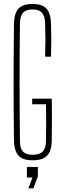

<svg xmlns="http://www.w3.org/2000/svg" viewBox="-20 -826 330 996"><path d="M150 5.5Q115.5 5.5 94.5 -5Q73.5 -15.5 63.5 -38Q53.5 -60.5 52.5 -96.5Q51.5 -176.5 51 -251.5Q50.5 -326.5 50.5 -399.8Q50.5 -473 51 -548Q51.5 -623 52.5 -703Q53.5 -739.5 63.5 -762Q73.5 -784.5 94.2 -795Q115 -805.5 149 -805.5Q198 -805.5 220.5 -781.8Q243 -758 244.5 -703.5Q246 -658.5 246 -618.2Q246 -578 244.5 -532H214Q215.5 -578 215.5 -619.2Q215.5 -660.5 214 -706Q212.5 -744 197.2 -760.5Q182 -777 149 -777Q115 -777 99.8 -760.5Q84.5 -744 83.5 -706Q82.5 -625 82 -549.2Q81.5 -473.5 81.5 -400Q81.5 -326.5 82 -250.8Q82.5 -175 83.5 -94Q83.5 -56.5 99 -39.8Q114.5 -23 150 -23Q185 -23 201.5 -39.8Q218 -56.5 218.5 -94Q219 -127.5 219.2 -158.5Q219.5 -189.5 219.2 -220.5Q219 -251.5 218.5 -285H147V-314H248.5Q249.5 -278.5 249.5 -227.8Q249.5 -177 248.5 -96.5Q247.5 -42 224.2 -18.2Q201 5.5 150 5.5ZM127 151 148.5 95H119.5V40H176.5V88.5L153 151Z"/></svg>

Font: Big Shoulders Display Thin ExtraLight
Style: Regular
Weight: 250
Version: Version 2.002